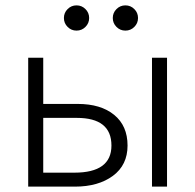

<svg xmlns="http://www.w3.org/2000/svg" viewBox="-20 -695 727 715"><path d="M85 0V-480H141V-308H269Q355.5 -308 405.2 -267.2Q455 -226.5 455 -153Q455 -80.5 400.5 -40.2Q346 0 259 0ZM546 0V-480H602V0ZM141 -52H257Q395 -52 395 -153Q395 -256 266 -256H141ZM265 -581Q245.5 -581 231.8 -594.8Q218 -608.5 218 -628Q218 -647.5 231.8 -661.2Q245.5 -675 265 -675Q284.5 -675 298.2 -661.2Q312 -647.5 312 -628Q312 -608.5 298.2 -594.8Q284.5 -581 265 -581ZM447 -581Q427.5 -581 413.8 -594.8Q400 -608.5 400 -628Q400 -647.5 413.8 -661.2Q427.5 -675 447 -675Q466.5 -675 480.2 -661.2Q494 -647.5 494 -628Q494 -608.5 480.2 -594.8Q466.5 -581 447 -581Z"/></svg>

Font: Geologica Thin
Style: Regular
Weight: 100
Designer: Sindre Bremnes, Frode Helland
Foundry: Monokrom Skriftforlag AS
Version: Version 1.010; ttfautohint (v1.8.4.7-5d5b);gftools[0.9.28]